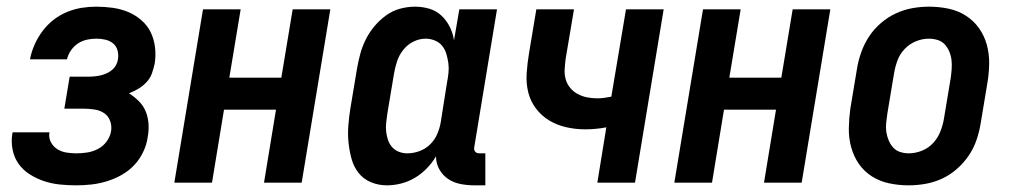

<svg xmlns="http://www.w3.org/2000/svg" viewBox="-20 -548 3040 576"><path d="M209 8Q184 8 159.5 5.5Q135 3 112.5 -4.5Q90 -12 70 -24.5Q50 -37 36.5 -55.5Q23 -74 18 -98Q13 -122 17 -147L18 -151H129L128 -149Q126 -134 133 -121Q140 -108 152 -100.5Q164 -93 178.5 -90.5Q193 -88 209 -88Q225 -88 241.5 -90.5Q258 -93 273.5 -101Q289 -109 299.5 -123Q310 -137 313 -153Q316 -170 310.5 -185Q305 -200 292.5 -208.5Q280 -217 263.5 -219.5Q247 -222 230 -222H173L189 -318H246Q255 -318 264.5 -319Q274 -320 282.5 -322Q291 -324 300 -328Q309 -332 316.5 -338.5Q324 -345 328.5 -353.5Q333 -362 334 -371Q336 -384 332.5 -397Q329 -410 319 -418Q309 -426 296 -429Q283 -432 269 -432Q255 -432 241 -429Q227 -426 214.5 -418Q202 -410 193 -397Q184 -384 181 -370H70Q74 -392 83.5 -413.5Q93 -435 107 -454Q121 -473 140 -488Q159 -503 181 -512Q203 -521 225 -524.5Q247 -528 269 -528Q294 -528 318.5 -524.5Q343 -521 364.5 -512Q386 -503 404 -487.5Q422 -472 432 -451.5Q442 -431 445 -406.5Q448 -382 444 -357Q441 -343 436 -328.5Q431 -314 420 -302Q409 -290 395.5 -282Q382 -274 367 -268Q383 -258 396.5 -244.5Q410 -231 417 -214Q424 -197 425.5 -177Q427 -157 423 -136Q420 -114 409.5 -92Q399 -70 382.5 -52.5Q366 -35 344.5 -23Q323 -11 300 -4Q277 3 254 5.5Q231 8 209 8Z M503 0 589 -520H702L668 -315H824L858 -520H971L885 0H772L808 -219H652L616 0Z M1141 8Q1115 8 1092.5 -1.5Q1070 -11 1055.5 -29.5Q1041 -48 1034.5 -72Q1028 -96 1025.5 -120.5Q1023 -145 1025 -171Q1027 -197 1031 -222L1051 -342Q1055 -365 1061 -387Q1067 -409 1077.5 -430Q1088 -451 1103.5 -469.5Q1119 -488 1138.5 -502Q1158 -516 1180.5 -522Q1203 -528 1225 -528Q1248 -528 1269 -521.5Q1290 -515 1305 -500.5Q1320 -486 1329.5 -467Q1339 -448 1342 -427L1358 -520H1471L1403 -108Q1402 -104 1402.5 -100Q1403 -96 1405.5 -93Q1408 -90 1411.5 -89Q1415 -88 1419 -88H1436V8H1403Q1382 8 1361.5 4Q1341 0 1324.5 -11Q1308 -22 1298 -40Q1288 -58 1288 -79Q1277 -60 1260.5 -43Q1244 -26 1224.5 -14.5Q1205 -3 1183.5 2.5Q1162 8 1141 8ZM1202 -88Q1220 -88 1238 -94.5Q1256 -101 1270 -114.5Q1284 -128 1291.5 -145.5Q1299 -163 1302 -180L1321 -300Q1324 -315 1325.5 -330Q1327 -345 1325 -359Q1323 -373 1319 -386.5Q1315 -400 1306.5 -410.5Q1298 -421 1284.5 -426.5Q1271 -432 1257 -432Q1238 -432 1220 -423Q1202 -414 1189.5 -398Q1177 -382 1171 -363.5Q1165 -345 1162 -327L1142 -207Q1140 -193 1138.5 -179.5Q1137 -166 1138.5 -153Q1140 -140 1144 -128Q1148 -116 1156.5 -106.5Q1165 -97 1177 -92.5Q1189 -88 1202 -88Z M1772 0 1799 -166Q1784 -163 1767.5 -161.5Q1751 -160 1735 -160Q1706 -160 1678 -166.5Q1650 -173 1627 -187Q1604 -201 1587.5 -223Q1571 -245 1564.5 -272Q1558 -299 1560 -328.5Q1562 -358 1567 -388L1589 -520H1702L1677 -372Q1675 -356 1674 -340.5Q1673 -325 1677 -310.5Q1681 -296 1690.5 -284.5Q1700 -273 1713 -266Q1726 -259 1741 -256Q1756 -253 1772 -253Q1782 -253 1793 -254.5Q1804 -256 1814 -258L1858 -520H1971L1885 0Z M2003 0 2089 -520H2202L2168 -315H2324L2358 -520H2471L2385 0H2272L2308 -219H2152L2116 0Z M2706 8Q2676 8 2647.5 2Q2619 -4 2595.5 -19Q2572 -34 2556.5 -56.5Q2541 -79 2533.5 -106.5Q2526 -134 2526.5 -163.5Q2527 -193 2531 -222L2551 -342Q2555 -367 2564 -392Q2573 -417 2587.5 -439Q2602 -461 2623 -479Q2644 -497 2668 -508Q2692 -519 2717 -523.5Q2742 -528 2767 -528Q2797 -528 2825.5 -522Q2854 -516 2877.5 -501Q2901 -486 2917 -463.5Q2933 -441 2940.5 -413.5Q2948 -386 2947.5 -356.5Q2947 -327 2942 -298L2922 -178Q2918 -153 2909.5 -128Q2901 -103 2886 -81Q2871 -59 2850.5 -41Q2830 -23 2806 -12Q2782 -1 2756.5 3.5Q2731 8 2706 8ZM2707 -88Q2726 -88 2746 -96Q2766 -104 2780 -119.5Q2794 -135 2801.5 -154.5Q2809 -174 2812 -193L2832 -313Q2834 -327 2835 -341Q2836 -355 2834.5 -368Q2833 -381 2828 -393Q2823 -405 2814.5 -414.5Q2806 -424 2793 -428Q2780 -432 2766 -432Q2747 -432 2727.5 -424Q2708 -416 2693.5 -400.5Q2679 -385 2672 -365.5Q2665 -346 2662 -327L2642 -207Q2640 -193 2638.5 -179Q2637 -165 2639 -152Q2641 -139 2646 -127Q2651 -115 2659.5 -105.5Q2668 -96 2680.5 -92Q2693 -88 2707 -88Z"/></svg>

Font: Iosevka Curly
Style: Bold Italic
Weight: 700
Italic angle: -9°
Monospace: yes
Designer: Belleve Invis
Foundry: Belleve Invis
Version: Version 22.1.2; ttfautohint (v1.8.4)